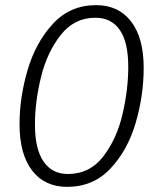

<svg xmlns="http://www.w3.org/2000/svg" viewBox="-20 -716 612 747"><path d="M539 -452Q539 -345 508 -238.5Q477 -132 410 -60.5Q343 11 241 11Q154 11 105 -52.5Q56 -116 56 -233Q56 -337 87.5 -444Q119 -551 186 -623.5Q253 -696 354 -696Q441 -696 490 -632.5Q539 -569 539 -452ZM116 -231Q116 -136 149.5 -87.5Q183 -39 244 -39Q329 -39 381.5 -107Q434 -175 456.5 -271Q479 -367 479 -456Q479 -552 446 -599.5Q413 -647 351 -647Q269 -647 216 -579.5Q163 -512 139.5 -416Q116 -320 116 -231Z"/></svg>

Font: Fira Sans Extra Condensed Light
Style: Italic
Weight: 300
Width: 3
Italic angle: -8°
Designer: Carrois Corporate & Edenspiekermann AG
Foundry: Carrois Corporate GbR & Edenspiekermann AG
Version: Version 4.203